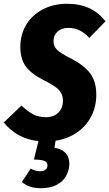

<svg xmlns="http://www.w3.org/2000/svg" viewBox="-51 -733 580 1019"><path d="M460 -230Q460 -167 433 -115Q406 -63 357 -29.5Q308 4 244 14L238 51Q276 57 296.5 78.5Q317 100 317 136Q317 166 302.5 196Q288 226 253.5 246Q219 266 164 266Q133 266 107.5 257Q82 248 65 233L112 162Q137 176 161 176Q179 176 190 168Q201 160 201 144Q201 128 184.5 121Q168 114 129 114L153 16Q40 4 -31 -83L63 -173Q95 -142 124.5 -126.5Q154 -111 193 -111Q234 -111 258.5 -135Q283 -159 283 -199Q283 -233 262 -255.5Q241 -278 184 -306Q116 -340 86.5 -379.5Q57 -419 57 -484Q57 -551 89 -603Q121 -655 177.5 -684Q234 -713 305 -713Q373 -713 423 -689.5Q473 -666 509 -620L423 -532Q398 -559 371 -572Q344 -585 312 -585Q275 -585 254 -565Q233 -545 233 -515Q233 -487 252 -468.5Q271 -450 330 -420Q396 -386 428 -343Q460 -300 460 -230Z"/></svg>

Font: Fira Sans Extra Condensed ExtraBold
Style: Italic
Weight: 800
Width: 3
Italic angle: -8°
Designer: Carrois Corporate & Edenspiekermann AG
Foundry: Carrois Corporate GbR & Edenspiekermann AG
Version: Version 4.203